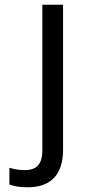

<svg xmlns="http://www.w3.org/2000/svg" viewBox="-20 -556 373 816"><path d="M97 240C202 240 248 180 248 80V-536H160V83C160 148 129 167 86 167C60 167 40 163 20 157V228C38 235 63 240 97 240Z"/></svg>

Font: Noto Sans Math
Style: Regular
Weight: 400
Designer: Monotype Design Team, Delve Withrington, Jeff Kellem
Foundry: Monotype Imaging Inc., Delve Fonts LLC
Version: Version 3.000